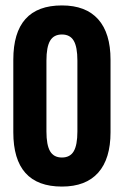

<svg xmlns="http://www.w3.org/2000/svg" viewBox="-20 -681 456 707"><path d="M208 6Q29 6 29 -194V-461Q29 -661 208 -661Q296 -661 341.5 -610Q387 -559 387 -461V-194Q387 -96 341.5 -45Q296 6 208 6ZM208 -101Q238 -101 251.5 -124Q265 -147 265 -197V-458Q265 -508 251.5 -531Q238 -554 208 -554Q178 -554 164.5 -531Q151 -508 151 -458V-197Q151 -147 164.5 -124Q178 -101 208 -101Z"/></svg>

Font: Sofia Sans Extra Condensed ExtraBold
Style: Regular
Weight: 800
Designer: Botio Nikoltchev, Ani Petrova
Foundry: lettersoup
Version: Version 4.101; ttfautohint (v1.8.4.7-5d5b)